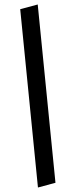

<svg xmlns="http://www.w3.org/2000/svg" viewBox="-20 -772 306 855"><path d="M149 63 70 -731 148 -752 227 42Z"/></svg>

Font: Nunito Sans 7pt Condensed Medium
Style: Italic
Weight: 500
Width: 3
Italic angle: -9°
Designer: Vernon Adams
Foundry: Vernon Adams
Version: Version 3.101;gftools[0.9.27]